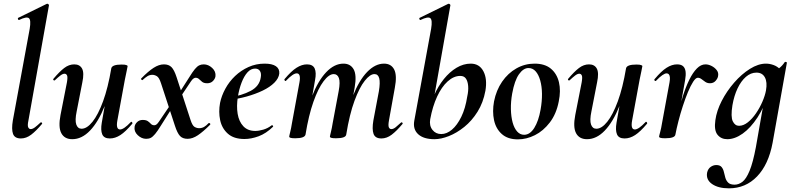

<svg xmlns="http://www.w3.org/2000/svg" viewBox="-20 -746 4328 1047"><path d="M94 9Q60 9 51 -16Q42 -41 50 -89L142 -589Q150 -637 137.5 -647Q125 -657 84 -637Q80 -636 78 -642Q76 -648 80 -649L235 -725Q240 -727 244 -723Q248 -719 247 -717L135 -89Q129 -61 134 -51.5Q139 -42 147 -42Q158 -42 171 -52Q184 -62 200 -77Q204 -81 208 -77Q212 -73 208 -69Q177 -32 150 -11.5Q123 9 94 9Z M374 13Q332 13 314.5 -19.5Q297 -52 310 -119L345 -297Q350 -326 345.5 -335Q341 -344 332 -344Q322 -344 309 -334Q296 -324 280 -309Q276 -305 272 -309Q268 -313 272 -317Q304 -355 330 -375Q356 -395 385 -395Q415 -395 427.5 -372Q440 -349 429 -297L398 -138Q388 -90 396 -67Q404 -44 425 -44Q454 -44 484.5 -82Q515 -120 542 -193.5Q569 -267 587 -374L605 -373Q586 -255 551 -168Q516 -81 471 -34Q426 13 374 13ZM579 9Q547 9 537.5 -13.5Q528 -36 535 -77L587 -374Q592 -394 643 -394Q663 -394 669.5 -391Q676 -388 676 -386Q676 -382 671 -360Q666 -338 661 -312L620 -89Q611 -40 635 -40Q645 -40 659.5 -50Q674 -60 693 -80Q696 -84 700 -79.5Q704 -75 701 -71Q665 -28 636.5 -9.5Q608 9 579 9Z M1003 11Q976 11 961.5 -4.5Q947 -20 934 -60L858 -292Q848 -323 835.5 -330.5Q823 -338 811 -338Q796 -338 784 -330.5Q772 -323 759 -311Q756 -307 751.5 -311.5Q747 -316 751 -319Q788 -357 817.5 -376Q847 -395 874 -395Q900 -395 915 -380Q930 -365 943 -325L1019 -92Q1029 -61 1041 -54Q1053 -47 1066 -47Q1081 -47 1093 -54Q1105 -61 1117 -74Q1121 -77 1125 -73Q1129 -69 1125 -65Q1088 -28 1059 -8.5Q1030 11 1003 11ZM777 11Q752 11 731 -9Q710 -29 714 -55Q716 -69 728 -80.5Q740 -92 758 -92Q777 -92 786.5 -85Q796 -78 803 -70.5Q810 -63 822 -63Q827 -63 833 -67Q839 -71 847 -83L927 -201L937 -187L858 -62Q839 -31 826 -15.5Q813 0 802.5 5.5Q792 11 777 11ZM942 -184 931 -198 1011 -323Q1030 -354 1042.5 -369Q1055 -384 1066 -389.5Q1077 -395 1091 -395Q1116 -395 1137 -375.5Q1158 -356 1155 -330Q1153 -316 1141 -304Q1129 -292 1110 -292Q1092 -292 1082.5 -299.5Q1073 -307 1065.5 -314.5Q1058 -322 1046 -322Q1042 -322 1035.5 -318Q1029 -314 1021 -302Z M1313 12Q1255 12 1222.5 -17Q1190 -46 1180.5 -91Q1171 -136 1180 -185Q1188 -224 1209 -262.5Q1230 -301 1262 -331.5Q1294 -362 1335 -380.5Q1376 -399 1423 -399Q1464 -399 1484.5 -385Q1505 -371 1503 -345Q1500 -319 1476 -295Q1452 -271 1412.5 -252Q1373 -233 1324.5 -219.5Q1276 -206 1226 -201L1228 -214Q1299 -225 1347 -250.5Q1395 -276 1402 -324Q1406 -346 1397.5 -359Q1389 -372 1371 -372Q1348 -372 1329.5 -351.5Q1311 -331 1297.5 -296Q1284 -261 1277 -218Q1269 -167 1276 -125Q1283 -83 1307 -57.5Q1331 -32 1372 -32Q1391 -32 1415.5 -39Q1440 -46 1462 -63Q1464 -65 1467.5 -61Q1471 -57 1469 -55Q1431 -18 1390.5 -3Q1350 12 1313 12Z M2060 9Q2026 9 2017 -16Q2008 -41 2016 -89L2046 -248Q2054 -296 2048 -319Q2042 -342 2022 -342Q1998 -342 1969 -305.5Q1940 -269 1913 -196Q1886 -123 1868 -12L1850 -13Q1870 -135 1904 -221.5Q1938 -308 1982 -353.5Q2026 -399 2074 -399Q2113 -399 2129.5 -367Q2146 -335 2133 -267L2101 -89Q2096 -61 2100.5 -51.5Q2105 -42 2114 -42Q2125 -42 2137.5 -52Q2150 -62 2166 -77Q2170 -81 2174 -77Q2178 -73 2174 -69Q2143 -32 2116 -11.5Q2089 9 2060 9ZM1590 8Q1571 8 1564 5.5Q1557 3 1557 0Q1557 -4 1562.5 -26Q1568 -48 1572 -74L1613 -297Q1622 -346 1598 -346Q1588 -346 1573.5 -336Q1559 -326 1540 -306Q1537 -302 1533 -306.5Q1529 -311 1532 -315Q1568 -358 1597 -376.5Q1626 -395 1654 -395Q1686 -395 1696 -372.5Q1706 -350 1698 -309L1646 -12Q1641 8 1590 8ZM1812 8Q1793 8 1786 5.5Q1779 3 1779 0Q1779 -4 1784.5 -26Q1790 -48 1794 -74L1827 -250Q1836 -299 1828 -320.5Q1820 -342 1800 -342Q1774 -342 1744.5 -303Q1715 -264 1689 -190.5Q1663 -117 1646 -12L1628 -13Q1647 -132 1680.5 -218.5Q1714 -305 1758.5 -352Q1803 -399 1853 -399Q1891 -399 1908.5 -368Q1926 -337 1914 -269L1868 -12Q1865 8 1812 8Z M2349 13Q2290 13 2260.5 -14Q2231 -41 2239 -87L2331 -589Q2339 -637 2326.5 -647Q2314 -657 2273 -637Q2269 -636 2267 -642Q2265 -648 2269 -649L2424 -725Q2429 -727 2433 -723Q2437 -719 2436 -717L2326 -96Q2320 -61 2338 -38Q2356 -15 2386 -15Q2416 -15 2444.5 -39Q2473 -63 2495.5 -109Q2518 -155 2528 -220Q2535 -251 2533 -276.5Q2531 -302 2521 -317Q2511 -332 2490 -332Q2454 -332 2421 -302Q2388 -272 2363.5 -219Q2339 -166 2326 -96L2315 -116Q2324 -173 2346.5 -224.5Q2369 -276 2400.5 -315Q2432 -354 2469.5 -376.5Q2507 -399 2547 -399Q2594 -399 2616 -357.5Q2638 -316 2627 -251Q2615 -186 2584 -136.5Q2553 -87 2512 -54Q2471 -21 2428 -4Q2385 13 2349 13Z M2804 14Q2749 14 2716.5 -15Q2684 -44 2674 -91Q2664 -138 2674 -193Q2686 -254 2718 -300.5Q2750 -347 2796 -373Q2842 -399 2895 -399Q2951 -399 2984 -371.5Q3017 -344 3028 -297.5Q3039 -251 3027 -193Q3014 -125 2978.5 -78.5Q2943 -32 2897 -9Q2851 14 2804 14ZM2838 -11Q2870 -11 2893.5 -48.5Q2917 -86 2928 -149Q2936 -194 2935.5 -234.5Q2935 -275 2926 -307Q2917 -339 2901 -357Q2885 -375 2862 -375Q2834 -375 2810 -341Q2786 -307 2773 -236Q2765 -191 2766 -150Q2767 -109 2775.5 -78Q2784 -47 2800 -29Q2816 -11 2838 -11Z M3181 13Q3139 13 3121.5 -19.5Q3104 -52 3117 -119L3152 -297Q3157 -326 3152.5 -335Q3148 -344 3139 -344Q3129 -344 3116 -334Q3103 -324 3087 -309Q3083 -305 3079 -309Q3075 -313 3079 -317Q3111 -355 3137 -375Q3163 -395 3192 -395Q3222 -395 3234.5 -372Q3247 -349 3236 -297L3205 -138Q3195 -90 3203 -67Q3211 -44 3232 -44Q3261 -44 3291.5 -82Q3322 -120 3349 -193.5Q3376 -267 3394 -374L3412 -373Q3393 -255 3358 -168Q3323 -81 3278 -34Q3233 13 3181 13ZM3386 9Q3354 9 3344.5 -13.5Q3335 -36 3342 -77L3394 -374Q3399 -394 3450 -394Q3470 -394 3476.5 -391Q3483 -388 3483 -386Q3483 -382 3478 -360Q3473 -338 3468 -312L3427 -89Q3418 -40 3442 -40Q3452 -40 3466.5 -50Q3481 -60 3500 -80Q3503 -84 3507 -79.5Q3511 -75 3508 -71Q3472 -28 3443.5 -9.5Q3415 9 3386 9Z M3663 -12 3653 -13Q3663 -66 3676 -120.5Q3689 -175 3704.5 -224Q3720 -273 3739 -311.5Q3758 -350 3780 -372.5Q3802 -395 3827 -395Q3843 -395 3860 -386.5Q3877 -378 3888 -364Q3899 -350 3896 -333Q3895 -320 3883 -306Q3871 -292 3852 -292Q3837 -292 3826 -299.5Q3815 -307 3805.5 -314.5Q3796 -322 3785 -322Q3774 -322 3760 -300.5Q3746 -279 3731.5 -244Q3717 -209 3703.5 -167.5Q3690 -126 3679.5 -85Q3669 -44 3663 -12ZM3607 8Q3588 8 3581 5.5Q3574 3 3574 0Q3574 -4 3580 -26Q3586 -48 3590 -74L3631 -297Q3634 -314 3633 -324.5Q3632 -335 3627.5 -340.5Q3623 -346 3615 -346Q3606 -346 3591.5 -336Q3577 -326 3558 -306Q3554 -302 3550 -306.5Q3546 -311 3550 -315Q3586 -358 3615 -376.5Q3644 -395 3672 -395Q3694 -395 3705 -385Q3716 -375 3718.5 -356Q3721 -337 3716 -309L3663 -12Q3660 8 3607 8Z M3955 281Q3897 281 3863 257.5Q3829 234 3836 195Q3841 174 3855.5 164Q3870 154 3886 154Q3906 154 3915 165Q3924 176 3927.5 192Q3931 208 3935.5 223.5Q3940 239 3951 250Q3962 261 3986 261Q4008 261 4028.5 245.5Q4049 230 4067.5 185.5Q4086 141 4102 56L4152 -229L4173 -246Q4149 -164 4111 -106Q4073 -48 4030 -17.5Q3987 13 3946 13Q3912 13 3892.5 -11.5Q3873 -36 3881 -91Q3888 -142 3915.5 -195.5Q3943 -249 3983.5 -295.5Q4024 -342 4069.5 -370.5Q4115 -399 4157 -399Q4177 -399 4198 -391.5Q4219 -384 4234.5 -367.5Q4250 -351 4252 -324L4192 -357Q4209 -359 4227.5 -373Q4246 -387 4259 -407Q4261 -410 4266.5 -408Q4272 -406 4271 -404L4193 33Q4171 151 4108.5 216Q4046 281 3955 281ZM4010 -60Q4034 -60 4058 -79Q4082 -98 4102.5 -128Q4123 -158 4137.5 -191.5Q4152 -225 4157 -253Q4165 -298 4151 -324Q4137 -350 4105 -350Q4074 -350 4047.5 -327Q4021 -304 4002 -264Q3983 -224 3974 -172Q3964 -109 3976 -84.5Q3988 -60 4010 -60Z"/></svg>

Font: Cormorant Infant Light
Style: Bold Italic
Weight: 700
Italic angle: -10°
Version: Version 4.001